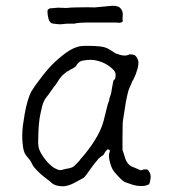

<svg xmlns="http://www.w3.org/2000/svg" viewBox="-20 -644 616 674"><path d="M313 -618 366 -623Q390 -626 401 -617Q411 -607 411 -594L410 -576Q415 -566 400 -564L385 -565Q385 -565 285 -565Q260 -565 240 -561Q233 -561 226 -561Q211 -561 206 -560Q192 -558 185 -559Q184 -559 167 -561Q155 -562 150.5 -577.5Q146 -593 147 -608V-609Q154 -616 160 -615L183 -617H185L213 -616Q230 -618 249 -618Q293 -619 313 -618ZM228 -400Q225 -399 222 -396Q220 -395 219 -394V-395L218 -394Q217 -393 216 -393H215L214 -392Q208 -387 202 -382Q197 -378 192 -371Q186 -364 183 -358Q180 -353 175 -346Q169 -339 163 -330L155 -319Q150 -311 144 -304Q133 -291 128 -271Q123 -251 119 -229Q116 -206 115 -185Q114 -164 114 -150Q114 -150 114 -141Q114 -137 115 -131Q116 -121 124 -106Q132 -92 143 -79Q155 -65 168 -56Q186 -45 195 -47Q202 -49 210 -51Q232 -54 239 -60Q246 -66 253 -74Q260 -80 263 -86Q273 -96 288 -116Q308 -142 323 -169Q338 -197 344 -221Q357 -273 358 -277Q362 -287 362 -289L363 -290L364 -298Q365 -300 368 -310Q370 -315 371 -322Q372 -327 373 -334Q374 -340 375 -345Q376 -351 377 -356Q379 -360 379 -363H380L381 -364Q386 -367 386 -382Q386 -392 375 -402Q366 -411 353 -418.5Q340 -426 325 -430Q311 -434 299 -434Q284 -434 269 -431Q255 -428 246 -411Q245 -411 245 -410H244Q243 -409 241 -407H240Q238 -405 236 -404Q231 -402 228 -400ZM489 8Q485 9 473 9Q461 9 447 5Q432 0 418 -5Q408 -9 381 -41Q373 -50 367 -71Q359 -96 365 -111Q368 -117 361 -119L359 -120L357 -119Q352 -115 349 -110Q345 -103 343 -100Q326 -89 322 -82Q313 -72 305 -61Q293 -44 284.5 -32.5Q276 -21 274 -20Q271 -18 237 0Q229 4 219 7Q210 10 201 10Q174 10 160 -3Q154 -9 143 -17Q132 -25 123 -33Q114 -41 106 -50Q98 -58 95 -64Q91 -72 87 -79Q83 -85 76 -93Q64 -105 61 -127Q58 -149 58 -165Q58 -180 60 -201Q63 -223 67 -246Q71 -268 77 -289Q83 -310 90 -323Q101 -341 121 -367Q140 -393 163 -417Q186 -440 212 -459Q237 -477 262 -482Q271 -483 278 -483Q286 -483 293 -483Q311 -483 331 -481Q350 -479 363 -471Q369 -467 376 -463Q385 -456 391 -455Q397 -453 403 -451Q410 -449 418 -449H419Q426 -449 432 -452L434 -453Q435 -453 439 -453H438H439Q454 -453 459 -444Q466 -434 466 -424Q466 -415 463 -403Q457 -386 456 -382Q452 -373 447 -362H446Q442 -352 437 -341Q431 -329 428 -315Q422 -289 422 -287Q413 -228 412 -223Q410 -217 410 -156V-122Q410 -114 413 -109Q414 -105 420 -87Q428 -63 451 -56Q458 -53 472 -47Q478 -45 483 -49Q493 -50 495 -49H496Q498 -49 502 -44Q506 -38 508 -32Q510 -23 508 -14Q506 -1 503 3Q500 5 489 8Z"/></svg>

Font: ToneOZ-Tsuipita-TC
Style: Tsuipita-TC
Weight: 400
Designer: :Jeffrey Xuan (Chih-Lin Hsuan)  :
Foundry: jeffreyx@gmail.com, cjkFonts.io
Version: Version 0.24071